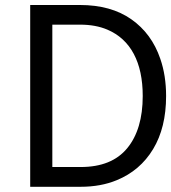

<svg xmlns="http://www.w3.org/2000/svg" viewBox="-20 -733 672 754"><path d="M296.9 -77.1Q418.9 -77.1 479.7 -151.1Q540.5 -225.1 540.5 -356Q540.5 -455.1 505.4 -521.2Q470.2 -587.4 401.4 -616.7Q355.5 -636.2 294.4 -636.2H185.5V-77.1ZM98.6 0.5V-713.4H293.5Q416 -713.4 495.8 -657.2Q575.7 -601.1 609.4 -502.4Q632.3 -436.5 632.3 -356Q632.3 -231.9 581.3 -147.5Q530.3 -63 438.5 -25.4Q376 0.5 296.9 0.5Z"/></svg>

Font: Meera Inimai
Style: Regular
Weight: 400
Version: 2.0.0+20160526